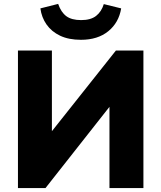

<svg xmlns="http://www.w3.org/2000/svg" viewBox="-20 -964 827 984"><path d="M72 0V-705H246V-274H232L574 -705H715V0H541V-433H554L213 0ZM395 -760Q332 -760 288 -781Q244 -802 218.5 -838.5Q193 -875 187 -921L278 -944Q293 -901 320 -881Q347 -861 396 -861Q445 -861 472.5 -882.5Q500 -904 512 -943L601 -921Q589 -848 535 -804Q481 -760 395 -760Z"/></svg>

Font: Nunito Sans 10pt Black
Style: Regular
Weight: 900
Designer: Vernon Adams
Foundry: Vernon Adams
Version: Version 3.101;gftools[0.9.27]